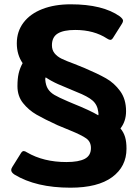

<svg xmlns="http://www.w3.org/2000/svg" viewBox="-20 -715 638 891"><path d="M47 95Q32 85 32 74Q32 68 37 60L77 -4Q83 -14 90 -14Q96 -14 105 -8Q182 37 288 37Q345 37 373.5 22Q402 7 402 -28Q402 -57 380.5 -72.5Q359 -88 305 -110L247 -134Q186 -162 149.5 -183Q113 -204 87 -236.5Q61 -269 61 -315Q61 -350 66.5 -374Q72 -398 85 -422Q58 -461 58 -514Q58 -569 89 -610Q120 -651 176.5 -673Q233 -695 308 -695Q457 -695 536 -639Q551 -627 551 -619Q551 -613 546 -605L505 -540Q499 -530 492 -530Q486 -530 477 -536Q416 -576 329 -576Q275 -576 248 -559.5Q221 -543 221 -505Q221 -483 233 -468Q245 -453 265 -443Q285 -433 326 -418L373 -399Q434 -373 472 -351.5Q510 -330 537.5 -292.5Q565 -255 565 -199Q565 -152 539 -119Q554 -101 560.5 -79Q567 -57 567 -25Q567 58 500.5 107Q434 156 307 156Q147 156 47 95ZM437 -187Q437 -193 436 -196Q432 -229 409.5 -248.5Q387 -268 336 -288Q280 -311 249.5 -324.5Q219 -338 192 -356Q190 -353 190 -346Q192 -319 202.5 -302.5Q213 -286 232.5 -274.5Q252 -263 294 -245L320 -234Q397 -203 436 -180Q437 -182 437 -187Z"/></svg>

Font: Mitr Medium
Style: Regular
Weight: 500
Designer: Thanarat Vachiruckul
Foundry: Cadson Demak
Version: Version 1.002